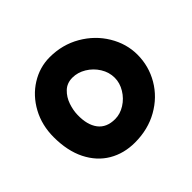

<svg xmlns="http://www.w3.org/2000/svg" viewBox="-133 -704 865 865"><g transform="rotate(-45 300.0 -271.0)"><path d="M34 -275.5Q34 -351 67.2 -412.2Q100.5 -473.5 156.2 -508.2Q212 -543 276 -543Q356.5 -543 422.5 -504.8Q488.5 -466.5 526.2 -403.8Q564 -341 564 -271.5Q564 -198.5 527.5 -136Q491 -73.5 425.2 -36.2Q359.5 1 276 1Q206 1 151.2 -31.2Q96.5 -63.5 65.2 -125.8Q34 -188 34 -275.5ZM418 -270Q418 -305.5 398.5 -336.8Q379 -368 347.8 -386.8Q316.5 -405.5 283.5 -405.5Q248.5 -405.5 225.8 -383.8Q203 -362 192.2 -330.5Q181.5 -299 181 -270Q179.5 -208 206.2 -172.5Q233 -137 287.5 -137Q320 -137 350.2 -156Q380.5 -175 399.2 -206Q418 -237 418 -270Z"/></g></svg>

Font: JuliaMono Black
Style: Regular
Weight: 900
Monospace: yes
Designer: cormullion
Foundry: corm
Version: Version 0.054; ttfautohint (v1.8.4)